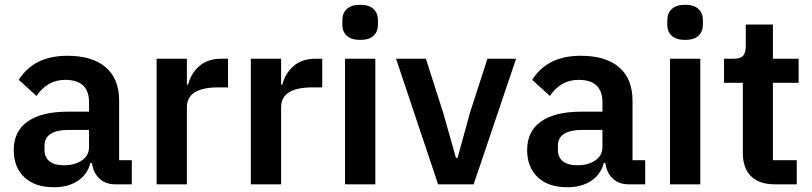

<svg xmlns="http://www.w3.org/2000/svg" viewBox="-20 -766 3376 798"><path d="M204.1 12.2Q125 12.2 81.1 -29.5Q37.1 -71.3 37.1 -142.1Q37.1 -220.7 95 -261.2Q152.8 -301.8 261.2 -301.8H350.1V-340.8Q350.1 -434.1 251 -434.1Q176.8 -434.1 131.8 -367.2L58.1 -434.1Q121.1 -534.2 259.8 -534.2Q364.3 -534.2 419.7 -486.1Q475.1 -438 475.1 -348.1V-100.1H527.8V0H458Q420.4 0 395.8 -21.5Q371.1 -43 363.8 -79.1L361.8 -88.9H356Q342.8 -40 302.7 -13.9Q262.7 12.2 204.1 12.2ZM245.1 -79.1Q291 -79.1 320.6 -99.4Q350.1 -119.6 350.1 -155.8V-226.1H267.1Q165 -226.1 165 -160.2V-143.1Q165 -111.8 186 -95.5Q207 -79.1 245.1 -79.1Z M630.9 0V-522H756.8V-414.1H761.7Q773.4 -460.4 808.1 -491.2Q842.8 -522 900.9 -522H927.7V-402.8H887.7Q756.8 -402.8 756.8 -320.8V0Z M1022.5 0V-522H1148.4V-414.1H1153.3Q1165 -460.4 1199.7 -491.2Q1234.4 -522 1292.5 -522H1319.3V-402.8H1279.3Q1148.4 -402.8 1148.4 -320.8V0Z M1402.8 -663.1V-682.1Q1402.8 -711.4 1421.6 -728.8Q1440.4 -746.1 1477.1 -746.1Q1513.7 -746.1 1532.2 -728.8Q1550.8 -711.4 1550.8 -682.1V-663.1Q1550.8 -634.3 1532.2 -617.2Q1513.7 -600.1 1477.1 -600.1Q1440.4 -600.1 1421.6 -617.2Q1402.8 -634.3 1402.8 -663.1ZM1414.1 0V-522H1540V0Z M1800.8 0 1626 -522H1750L1822.8 -294.9L1875 -109.9H1881.8L1932.6 -294.9L2005.9 -522H2125L1948.7 0Z M2337.9 12.2Q2258.8 12.2 2214.8 -29.5Q2170.9 -71.3 2170.9 -142.1Q2170.9 -220.7 2228.8 -261.2Q2286.6 -301.8 2395 -301.8H2483.9V-340.8Q2483.9 -434.1 2384.8 -434.1Q2310.5 -434.1 2265.6 -367.2L2191.9 -434.1Q2254.9 -534.2 2393.6 -534.2Q2498 -534.2 2553.5 -486.1Q2608.9 -438 2608.9 -348.1V-100.1H2661.6V0H2591.8Q2554.2 0 2529.5 -21.5Q2504.9 -43 2497.6 -79.1L2495.6 -88.9H2489.7Q2476.6 -40 2436.5 -13.9Q2396.5 12.2 2337.9 12.2ZM2378.9 -79.1Q2424.8 -79.1 2454.3 -99.4Q2483.9 -119.6 2483.9 -155.8V-226.1H2400.9Q2298.8 -226.1 2298.8 -160.2V-143.1Q2298.8 -111.8 2319.8 -95.5Q2340.8 -79.1 2378.9 -79.1Z M2753.4 -663.1V-682.1Q2753.4 -711.4 2772.2 -728.8Q2791 -746.1 2827.6 -746.1Q2864.3 -746.1 2882.8 -728.8Q2901.4 -711.4 2901.4 -682.1V-663.1Q2901.4 -634.3 2882.8 -617.2Q2864.3 -600.1 2827.6 -600.1Q2791 -600.1 2772.2 -617.2Q2753.4 -634.3 2753.4 -663.1ZM2764.6 0V-522H2890.6V0Z M3199.2 0Q3135.3 0 3101.3 -33.7Q3067.4 -67.4 3067.4 -129.9V-421.9H2989.3V-522H3030.3Q3058.1 -522 3068.8 -534.4Q3079.6 -546.9 3079.6 -575.2V-664.1H3192.4V-522H3299.3V-421.9H3192.4V-100.1H3291.5V0Z"/></svg>

Font: Anuphan SemiBold
Style: Bold
Weight: 600
Designer: Mike Abbink, Paul van der Laan, Pieter van Rosmalen, Mint Tantisuwanna
Foundry: Bold Monday; Cadson Demak
Version: Version 3.002;hotconv 1.0.109;makeotfexe 2.5.65596